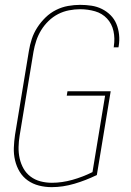

<svg xmlns="http://www.w3.org/2000/svg" viewBox="-20 -763 540 791"><path d="M193 8Q166 8 140.5 1.5Q115 -5 94.5 -19.5Q74 -34 61 -55.5Q48 -77 42 -102.5Q36 -128 37 -154.5Q38 -181 42 -208L99 -553Q103 -578 111 -602.5Q119 -627 133.5 -649.5Q148 -672 167.5 -691Q187 -710 211 -722Q235 -734 260.5 -738.5Q286 -743 310 -743Q334 -743 357 -739.5Q380 -736 400 -726Q420 -716 435.5 -700.5Q451 -685 459.5 -664.5Q468 -644 470.5 -620.5Q473 -597 469 -573Q469 -572 468.5 -571Q468 -570 468 -568H448Q449 -569 449 -570.5Q449 -572 449 -573Q454 -605 447.5 -635Q441 -665 421 -686.5Q401 -708 371.5 -716.5Q342 -725 310 -725Q288 -725 264.5 -720.5Q241 -716 219.5 -705Q198 -694 180 -676.5Q162 -659 149.5 -638.5Q137 -618 129.5 -595.5Q122 -573 118 -550L61 -205Q57 -181 56.5 -157Q56 -133 61 -110.5Q66 -88 77 -68.5Q88 -49 106 -35.5Q124 -22 146.5 -16Q169 -10 194 -10Q235 -10 278 -22Q321 -34 361 -54L413 -369H255L258 -387H436L379 -42Q334 -20 286.5 -6Q239 8 193 8Z"/></svg>

Font: Iosevka SS04 Thin
Style: Italic
Weight: 100
Italic angle: -9°
Monospace: yes
Designer: Belleve Invis
Foundry: Belleve Invis
Version: Version 19.0.0; ttfautohint (v1.8.4)